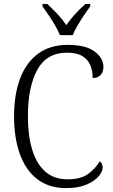

<svg xmlns="http://www.w3.org/2000/svg" viewBox="-20 -954 581 984"><path d="M319 10Q231 10 171.5 -35.5Q112 -81 82 -164Q52 -247 52 -358Q52 -469 83 -551.5Q114 -634 175.5 -679Q237 -724 327 -724Q420 -724 465 -690Q510 -656 510 -611Q510 -584 495 -569Q480 -554 455 -554Q455 -590 443 -619.5Q431 -649 402 -666.5Q373 -684 323 -684Q219 -684 171 -596Q123 -508 123 -358Q123 -261 144.5 -188.5Q166 -116 211 -75.5Q256 -35 326 -35Q394 -35 431.5 -62.5Q469 -90 491 -127Q506 -117 506 -95Q506 -75 485.5 -50.5Q465 -26 423.5 -8Q382 10 319 10ZM287 -774Q278 -797 262.5 -823.5Q247 -850 229.5 -876Q212 -902 198 -921V-934H222Q251 -907 275 -881.5Q299 -856 320 -825Q341 -856 364.5 -881.5Q388 -907 418 -934H442V-921Q428 -902 410.5 -876Q393 -850 377.5 -823.5Q362 -797 353 -774Z"/></svg>

Font: Noto Serif Tamil SemiCondensed Light
Style: Regular
Weight: 300
Width: 4
Designer: Indian Type Foundry, Tom Grace, and the Monotype Design Team
Foundry: Monotype Imaging Inc.
Version: Version 2.004; ttfautohint (v1.8.4.7-5d5b)